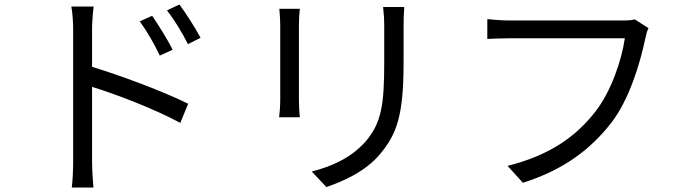

<svg xmlns="http://www.w3.org/2000/svg" viewBox="-20 -790 3040 853"><path d="M656 -720 601 -695C634 -650 665 -595 690 -543L747 -569C724 -616 681 -683 656 -720ZM777 -770 722 -744C756 -700 788 -647 815 -594L871 -622C847 -668 803 -735 777 -770ZM305 -75C305 -38 303 11 299 43H395C392 11 389 -43 389 -75V-404C500 -370 673 -303 781 -244L816 -329C710 -382 521 -453 389 -493V-657C389 -687 392 -730 396 -761H297C303 -730 305 -685 305 -657C305 -573 305 -131 305 -75Z M1776 -759H1682C1685 -734 1687 -706 1687 -672C1687 -637 1687 -552 1687 -514C1687 -325 1675 -244 1604 -161C1542 -91 1457 -51 1365 -28L1430 41C1503 16 1603 -27 1668 -105C1740 -191 1773 -270 1773 -510C1773 -548 1773 -632 1773 -672C1773 -706 1774 -734 1776 -759ZM1312 -751H1221C1223 -732 1225 -697 1225 -679C1225 -649 1225 -388 1225 -346C1225 -316 1222 -284 1220 -269H1312C1310 -287 1308 -320 1308 -345C1308 -387 1308 -649 1308 -679C1308 -703 1310 -732 1312 -751Z M2861 -665 2800 -704C2781 -699 2762 -699 2747 -699C2701 -699 2302 -699 2245 -699C2212 -699 2173 -702 2145 -705V-617C2171 -618 2205 -620 2245 -620C2302 -620 2698 -620 2756 -620C2742 -524 2696 -385 2625 -294C2541 -187 2429 -102 2235 -53L2303 22C2487 -36 2606 -129 2697 -246C2776 -349 2824 -510 2846 -615C2850 -634 2854 -651 2861 -665Z"/></svg>

Font: GenYoGothic2 TW R
Style: Regular
Weight: 400
Version: Version 2.100;PS 2.1;hotconv 16.6.51;makeotf.lib2.5.65220 DE